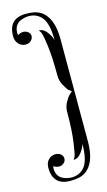

<svg xmlns="http://www.w3.org/2000/svg" viewBox="-118 -692 466 835"><g transform="rotate(-15 115.0 -275.0)"><path d="M12 -571Q12 -651 91 -651Q133 -651 154 -638Q208 -606 208 -506V-44Q208 56 154 88Q133 101 91 101Q12 101 12 21Q12 -1 25 -14.5Q38 -28 56 -28Q71 -28 80.5 -20Q90 -12 90 0Q90 12 80.5 20Q71 28 60 28Q54 28 47.5 26Q41 24 38 22L34 20Q33 24 33 29Q33 67 63 80Q82 88 100 88Q133 88 155 65Q182 37 182 -40V-41Q177 -23 165 -7Q149 16 130 16H127Q130 13 134.5 4Q139 -5 146.5 -58Q154 -111 154 -194Q154 -215 165 -235Q176 -255 186 -264L197 -274Q192 -277 185 -283Q178 -289 166 -310.5Q154 -332 154 -356Q154 -440 147 -492.5Q140 -545 134 -556L127 -566H130Q149 -566 165 -543Q170 -536 174.5 -527.5Q179 -519 180 -514L182 -509V-510Q182 -587 155 -615Q133 -638 100 -638Q82 -638 63 -630Q33 -617 33 -579L34 -570Q46 -578 60 -578Q71 -578 80.5 -570.5Q90 -563 90 -552Q90 -540 80.5 -531Q71 -522 56 -522Q38 -522 25 -535.5Q12 -549 12 -571Z"/></g></svg>

Font: Pomorsky Unicode
Style: Medium
Weight: 500
Version: 1.1